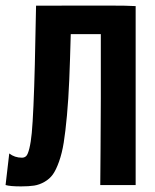

<svg xmlns="http://www.w3.org/2000/svg" viewBox="-20 -664 558 689"><path d="M0 0 13.2 -113.3Q32.7 -98.1 58.6 -98.1Q67.9 -98.1 74 -104Q80.1 -109.9 85.4 -131.6Q90.8 -153.3 94 -186.8Q97.2 -220.2 100.1 -285.4Q103 -350.6 105 -432.6Q106.9 -514.6 109.4 -643.6L309.1 -644H367.2Q439.5 -644 466.8 -642.1V0H339.8Q339.8 -24.9 340.8 -124.3Q341.8 -223.6 341.8 -310.5V-398.4V-541.5H233.9Q231.4 -445.8 228.5 -376.7Q225.6 -307.6 220.2 -249Q214.8 -190.4 208.7 -152.3Q202.6 -114.3 191.9 -84.2Q181.2 -54.2 169.7 -38.1Q158.2 -22 139.9 -11.5Q121.6 -1 102.5 2Q83.5 4.9 55.7 4.9Q16.1 4.9 0 0Z"/></svg>

Font: Fantasque Sans Mono
Style: Bold
Weight: 700
Monospace: yes
Designer: Jany Belluz
Version: Version 1.8.0 ; ttfautohint (v1.8.2)